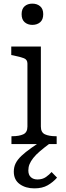

<svg xmlns="http://www.w3.org/2000/svg" viewBox="-20 -793 365 1057"><path d="M158 -656Q133 -656 116 -670.5Q99 -685 99 -715Q99 -744 115.5 -758.5Q132 -773 158 -773Q184 -773 201 -758.5Q218 -744 218 -715Q218 -685 201 -670.5Q184 -656 158 -656ZM205 -537V-96Q205 -64 227.5 -53.5Q250 -43 289 -43H292V0H43V-43H46Q85 -43 108 -53.5Q131 -64 131 -96V-443Q131 -465 111.5 -472.5Q92 -480 53 -488L42 -490V-537ZM234 -33 259 -7Q224 19 200.5 39Q177 59 163 77Q149 95 142.5 111Q136 127 136 145Q136 170 150 182.5Q164 195 186 195Q214 195 233 181.5Q252 168 264 154L294 185Q272 210 242.5 227Q213 244 169 244Q121 244 88.5 220.5Q56 197 56 152Q56 127 66 106.5Q76 86 97.5 65.5Q119 45 153 21Q187 -3 234 -33Z"/></svg>

Font: Roboto Serif 20pt Light
Style: Regular
Weight: 300
Version: Version 1.008